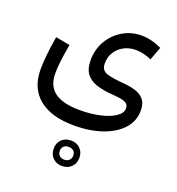

<svg xmlns="http://www.w3.org/2000/svg" viewBox="-157 -553 1062 1153"><g transform="rotate(20 374.0 23.0)"><path d="M680.7 -395.5 648.9 -310.5Q597.2 -334 547.9 -334Q506.3 -334 472.7 -316.2Q439 -298.3 419.2 -266.8Q399.4 -235.4 399.4 -194.8Q399.4 -149.9 437.7 -137.7Q476.1 -125.5 548.3 -120.1Q592.3 -116.7 626.5 -105.5Q660.6 -94.2 680.2 -69.8Q699.7 -45.4 699.7 -0.5Q699.7 65.4 655.3 115Q610.8 164.6 532.7 192.1Q454.6 219.7 352.5 219.7Q207.5 219.7 128.4 155.5Q49.3 91.3 49.3 -29.3Q49.3 -111.3 71.3 -242.2L162.6 -225.6Q150.9 -158.7 145.8 -115.7Q140.6 -72.8 140.6 -36.1Q140.6 44.4 193.6 82.8Q246.6 121.1 354 121.1Q425.8 121.1 484.4 107.4Q543 93.8 577.4 70.1Q611.8 46.4 611.8 16.6Q611.8 -4.9 597.2 -14.9Q582.5 -24.9 558.3 -28.6Q534.2 -32.2 505.4 -34.2Q449.2 -38.1 405.8 -51.5Q362.3 -64.9 337.6 -95.9Q313 -127 313 -183.6Q313 -252.9 345.2 -307.9Q377.4 -362.8 431.6 -395Q485.8 -427.2 552.2 -427.2Q614.3 -427.2 680.7 -395.5ZM368.2 310.1Q404.3 310.1 427.2 332.5Q450.2 355 450.2 391.1Q450.2 427.2 427.2 450.2Q404.3 473.1 368.2 473.1Q332 473.1 309.1 450.2Q286.1 427.2 286.1 391.1Q286.1 355 309.1 332.5Q332 310.1 368.2 310.1ZM368.2 351.1Q348.6 351.1 336.9 361.6Q325.2 372.1 325.2 391.1Q325.2 410.2 336.9 421.4Q348.6 432.6 368.2 432.6Q387.2 432.6 399.2 420.9Q411.1 409.2 411.1 391.1Q411.1 372.6 399.7 361.8Q388.2 351.1 368.2 351.1Z"/></g></svg>

Font: Estedad-FD Medium
Style: Regular
Weight: 500
Designer: Amin Abedi
Version: Version 7.3